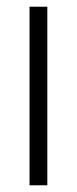

<svg xmlns="http://www.w3.org/2000/svg" viewBox="-20 -552 229 572"><path d="M121 0V-532H68V0Z"/></svg>

Font: Noto Sans UI Condensed Light
Style: Regular
Weight: 300
Width: 3
Designer: Monotype Design Team
Foundry: Monotype Imaging Inc.
Version: Version 1.901